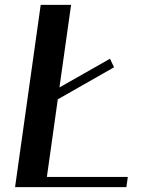

<svg xmlns="http://www.w3.org/2000/svg" viewBox="-20 -770 623 790"><path d="M272.5 -750 224.6 -410.2 432.6 -528.3 449.2 -493.2 217.8 -361.3 172.9 -42H505.9L500 0H167H42L47.9 -42L147.5 -750Z"/></svg>

Font: okolaks
Style: BoldItalic
Weight: 600
Width: 8
Italic angle: -8°
Version: Version 000.6.0